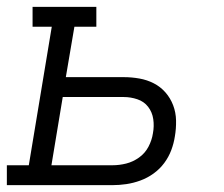

<svg xmlns="http://www.w3.org/2000/svg" viewBox="-33 -540 653 560"><path d="M-13 0V-58H51L118 -462H62V-520H248V-462H184L159 -315H328Q351 -315 373.5 -311Q396 -307 415.5 -297Q435 -287 449.5 -270.5Q464 -254 472 -233Q480 -212 480.5 -188.5Q481 -165 477 -142Q474 -122 466.5 -102Q459 -82 446 -64.5Q433 -47 415 -34Q397 -21 376.5 -13.5Q356 -6 335.5 -3Q315 0 295 0ZM117 -58H295Q315 -58 335 -63Q355 -68 372.5 -80.5Q390 -93 400 -112Q410 -131 413 -151Q417 -172 414 -192.5Q411 -213 399 -228.5Q387 -244 367.5 -250.5Q348 -257 328 -257H150Z"/></svg>

Font: Iosevka Etoile Light Oblique
Style: Regular
Weight: 300
Italic angle: -9°
Designer: Belleve Invis
Foundry: Belleve Invis
Version: Version 15.5.2; ttfautohint (v1.8.4)